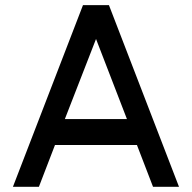

<svg xmlns="http://www.w3.org/2000/svg" viewBox="-20 -720 740 740"><path d="M399.9 -700.2 669.9 0H569.8L507.8 -161.1H191.9L129.9 0H29.8L299.8 -700.2ZM230 -261.2H469.2L350.1 -569.8Z"/></svg>

Font: Aldrich [RUS by Daymarius]
Style: Regular
Weight: 400
Designer: Matthew Desmond
Foundry: Matthew Desmond
Version: Version 1.002 August 24, 2018